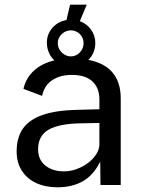

<svg xmlns="http://www.w3.org/2000/svg" viewBox="-20 -789 603 819"><path d="M309.5 -320.5 404 -323V-364.5Q404 -414 374.2 -441.8Q344.5 -469.5 286 -469.5Q237 -469.5 203 -447.2Q169 -425 159.5 -380L80 -410Q91 -457 124.8 -487.8Q158.5 -518.5 212 -531.5Q197 -545 188.5 -564.8Q180 -584.5 180 -607.5Q180 -643.5 203.5 -670.2Q227 -697 263.5 -703.5L279 -769H350L320.5 -698.5Q350 -688 368.2 -662.8Q386.5 -637.5 386.5 -605.5Q386.5 -584 378.8 -565.5Q371 -547 357 -533.5Q426 -520.5 460.5 -479Q495 -437.5 495 -369.5V0H408.5L407.5 -99.5Q378 -40.5 332.2 -15.2Q286.5 10 225.5 10Q174 10 134.5 -8.2Q95 -26.5 73 -61Q51 -95.5 51 -143Q51 -202.5 78 -240.8Q105 -279 162 -298.8Q219 -318.5 309.5 -320.5ZM253.5 -58Q288.5 -58 323.8 -74.8Q359 -91.5 381.5 -118.5Q404 -145.5 404 -174V-264.5L325.5 -263Q232 -261.5 187.2 -235.8Q142.5 -210 142.5 -152Q142.5 -108 173.2 -83Q204 -58 253.5 -58ZM282 -548.5Q304.5 -548.5 320.5 -565.2Q336.5 -582 336.5 -604.5Q336.5 -628 320.5 -643.8Q304.5 -659.5 282 -659.5Q260 -659.5 243.2 -643.5Q226.5 -627.5 226.5 -604.5Q226.5 -590 234.2 -577Q242 -564 255 -556.2Q268 -548.5 282 -548.5Z"/></svg>

Font: 1883 Sans
Style: Regular
Weight: 400
Designer: 1883 Sans project is a fork of Public Sans.
Version: Version 1.009